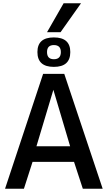

<svg xmlns="http://www.w3.org/2000/svg" viewBox="-20 -1160 661 1180"><path d="M11 0 245 -706H375L611 0H489L435 -165H180L127 0ZM204 -261H411L308 -608ZM311 -749Q210 -749 210 -840Q210 -930 311 -930Q412 -930 412 -840Q412 -749 311 -749ZM311 -796Q354 -796 354 -840Q354 -883 311 -883Q269 -883 269 -840Q269 -796 311 -796ZM269 -962 371 -1140H478L352 -962Z"/></svg>

Font: Georama Medium
Style: Regular
Weight: 500
Designer: Jean-Baptiste Levee
Foundry: Production Type
Version: Version 1.000